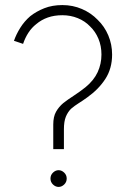

<svg xmlns="http://www.w3.org/2000/svg" viewBox="-20 -752 492 757"><path d="M232 -164H190V-261Q190 -292 201 -311.5Q212 -331 230 -346Q248 -360 270.5 -374.5Q293 -389 317 -408Q350 -435 365 -467.5Q380 -500 380 -537Q380 -571 368 -599.5Q356 -628 335 -648Q315 -669 286.5 -680.5Q258 -692 226 -692Q194 -692 168.5 -683Q143 -674 123 -657Q105 -643 92 -623Q79 -603 71 -579Q63 -582 53.5 -585Q44 -588 35 -591Q44 -617 60 -642.5Q76 -668 99 -688Q123 -707 154.5 -719.5Q186 -732 226 -732Q267 -732 303 -716.5Q339 -701 365 -674Q392 -648 407 -612.5Q422 -577 422 -537Q422 -482 395.5 -441Q369 -400 324 -368Q306 -355 290 -345Q274 -335 260 -323Q247 -310 239.5 -291.5Q232 -273 232 -242ZM243 -48Q243 -34 233 -24.5Q223 -15 211 -15Q199 -15 189 -24.5Q179 -34 179 -48Q179 -62 189 -71.5Q199 -81 211 -81Q223 -81 233 -71.5Q243 -62 243 -48Z"/></svg>

Font: Josefin Slab
Style: Regular
Weight: 400
Designer: Santiago Orozco
Foundry: Typemade
Version: Version 2.000